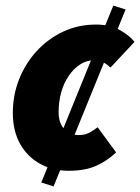

<svg xmlns="http://www.w3.org/2000/svg" viewBox="-20 -600 502 688"><path d="M172 68 128 54 386 -580 430 -566ZM226 12Q170 12 124.5 -12.5Q79 -37 52.5 -83.5Q26 -130 26 -196Q26 -259 48.5 -316Q71 -373 111.5 -417Q152 -461 206 -486.5Q260 -512 324 -512Q374 -512 409 -492.5Q444 -473 462 -450L376 -358Q363 -370 349.5 -377Q336 -384 316 -384Q290 -384 267 -369Q244 -354 226.5 -328.5Q209 -303 199.5 -269.5Q190 -236 190 -198Q190 -161 209 -138.5Q228 -116 262 -116Q285 -116 301 -125Q317 -134 330 -144L396 -54Q365 -24 325 -6Q285 12 226 12Z"/></svg>

Font: Source Sans 3 Black
Style: Italic
Weight: 900
Italic angle: -11°
Designer: Paul D. Hunt
Foundry: Adobe
Version: Version 3.052;hotconv 1.1.0;makeotfexe 2.6.0